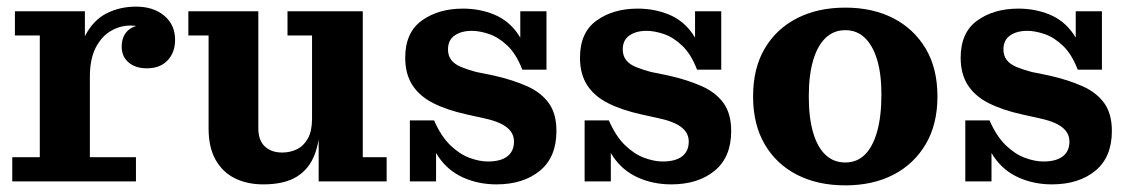

<svg xmlns="http://www.w3.org/2000/svg" viewBox="-20 -547 3409 579"><path d="M17 0V-73H100V-440H25V-513H236V-334L251 -338V-73H390V0ZM211 -315Q213 -394 237.5 -440.5Q262 -487 302 -507Q342 -527 390 -527Q443 -527 475.5 -499.5Q508 -472 508 -427Q508 -389 485.5 -365Q463 -341 423 -341Q388 -341 367.5 -359Q347 -377 347 -406Q347 -441 370 -458.5Q393 -476 442 -473L437 -426Q434 -448 417.5 -459Q401 -470 373 -470Q342 -470 314 -453.5Q286 -437 268.5 -403Q251 -369 251 -315Z M774 9Q726 9 689 -9Q652 -27 630.5 -64.5Q609 -102 609 -160V-440H548V-513H759V-160Q759 -124 778.5 -105.5Q798 -87 831 -87Q855 -87 875.5 -97Q896 -107 908.5 -129.5Q921 -152 921 -189L946 -190Q946 -127 929.5 -82.5Q913 -38 875.5 -14.5Q838 9 774 9ZM941 0V-162L921 -158V-440H847V-513H1074V-73H1146V0Z M1477 9Q1423 9 1377 -11.5Q1331 -32 1302 -74.5Q1273 -117 1268 -184H1289Q1310 -136 1338 -109Q1366 -82 1396 -71Q1426 -60 1451 -60Q1490 -60 1510 -75.5Q1530 -91 1530 -120Q1530 -139 1519 -152.5Q1508 -166 1488.5 -175Q1469 -184 1441 -190L1387 -202Q1328 -215 1286.5 -236Q1245 -257 1223.5 -290.5Q1202 -324 1202 -373Q1202 -449 1252 -485Q1302 -521 1376 -521Q1427 -521 1470.5 -503Q1514 -485 1542 -444.5Q1570 -404 1574 -337H1555Q1537 -384 1510 -409.5Q1483 -435 1454.5 -444.5Q1426 -454 1403 -454Q1371 -454 1351 -440Q1331 -426 1331 -398Q1331 -379 1341 -366Q1351 -353 1370.5 -345Q1390 -337 1416 -330L1470 -319Q1527 -306 1569.5 -287Q1612 -268 1635 -236Q1658 -204 1658 -152Q1658 -73 1608 -32Q1558 9 1477 9ZM1216 0V-184H1268L1295 -142V0ZM1574 -337 1549 -379V-513H1628V-337Z M2004 9Q1950 9 1904 -11.5Q1858 -32 1829 -74.5Q1800 -117 1795 -184H1816Q1837 -136 1865 -109Q1893 -82 1923 -71Q1953 -60 1978 -60Q2017 -60 2037 -75.5Q2057 -91 2057 -120Q2057 -139 2046 -152.5Q2035 -166 2015.5 -175Q1996 -184 1968 -190L1914 -202Q1855 -215 1813.5 -236Q1772 -257 1750.5 -290.5Q1729 -324 1729 -373Q1729 -449 1779 -485Q1829 -521 1903 -521Q1954 -521 1997.5 -503Q2041 -485 2069 -444.5Q2097 -404 2101 -337H2082Q2064 -384 2037 -409.5Q2010 -435 1981.5 -444.5Q1953 -454 1930 -454Q1898 -454 1878 -440Q1858 -426 1858 -398Q1858 -379 1868 -366Q1878 -353 1897.5 -345Q1917 -337 1943 -330L1997 -319Q2054 -306 2096.5 -287Q2139 -268 2162 -236Q2185 -204 2185 -152Q2185 -73 2135 -32Q2085 9 2004 9ZM1743 0V-184H1795L1822 -142V0ZM2101 -337 2076 -379V-513H2155V-337Z M2529 12Q2446 12 2383.5 -20Q2321 -52 2286 -112Q2251 -172 2251 -256Q2251 -341 2286 -400.5Q2321 -460 2383.5 -492Q2446 -524 2529 -524Q2612 -524 2674 -492Q2736 -460 2771.5 -400.5Q2807 -341 2807 -256Q2807 -172 2771.5 -112Q2736 -52 2674 -20Q2612 12 2529 12ZM2529 -57Q2564 -57 2588 -80.5Q2612 -104 2625 -150Q2638 -196 2638 -262Q2638 -324 2625 -367Q2612 -410 2588 -433Q2564 -456 2529 -456Q2494 -456 2469.5 -432.5Q2445 -409 2432 -364.5Q2419 -320 2419 -256Q2419 -192 2432 -147.5Q2445 -103 2469.5 -80Q2494 -57 2529 -57Z M3152 9Q3098 9 3052 -11.5Q3006 -32 2977 -74.5Q2948 -117 2943 -184H2964Q2985 -136 3013 -109Q3041 -82 3071 -71Q3101 -60 3126 -60Q3165 -60 3185 -75.5Q3205 -91 3205 -120Q3205 -139 3194 -152.5Q3183 -166 3163.5 -175Q3144 -184 3116 -190L3062 -202Q3003 -215 2961.5 -236Q2920 -257 2898.5 -290.5Q2877 -324 2877 -373Q2877 -449 2927 -485Q2977 -521 3051 -521Q3102 -521 3145.5 -503Q3189 -485 3217 -444.5Q3245 -404 3249 -337H3230Q3212 -384 3185 -409.5Q3158 -435 3129.5 -444.5Q3101 -454 3078 -454Q3046 -454 3026 -440Q3006 -426 3006 -398Q3006 -379 3016 -366Q3026 -353 3045.5 -345Q3065 -337 3091 -330L3145 -319Q3202 -306 3244.5 -287Q3287 -268 3310 -236Q3333 -204 3333 -152Q3333 -73 3283 -32Q3233 9 3152 9ZM2891 0V-184H2943L2970 -142V0ZM3249 -337 3224 -379V-513H3303V-337Z"/></svg>

Font: Montagu Slab 144pt SemiBold
Style: Regular
Weight: 600
Version: Version 1.000